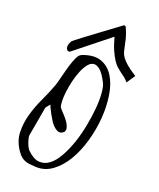

<svg xmlns="http://www.w3.org/2000/svg" viewBox="-261 -1139 1009 1220"><g transform="rotate(30 243.5 -528.5)"><path d="M92.8 -34.2Q43.9 -83 31.7 -142.6Q19.5 -202.1 25.9 -265.1Q32.2 -328.1 49.3 -390.6Q66.4 -453.1 76.2 -507.8Q80.1 -529.3 82 -559.6Q84 -589.8 86.9 -623Q89.8 -656.2 94.7 -688.5Q99.6 -720.7 110.4 -746.1Q111.3 -748 117.2 -754.4Q123 -760.7 127 -762.7Q194.3 -802.7 248 -793.5Q301.8 -784.2 340.8 -740.7Q379.9 -697.3 403.8 -627.4Q427.7 -557.6 435.5 -478Q443.4 -398.4 435.1 -316.9Q426.8 -235.4 401.4 -167.5Q376 -99.6 332.5 -53.7Q289.1 -7.8 227.5 0Q204.1 2.9 186.5 3.9Q168.9 4.9 153.3 2Q137.7 -1 123.5 -9.3Q109.4 -17.6 92.8 -34.2ZM143.6 -68.4Q192.4 -35.2 230 -39.6Q267.6 -43.9 294.9 -74.2Q322.3 -104.5 339.8 -155.3Q357.4 -206.1 366.7 -266.1Q376 -326.2 377 -390.6Q377.9 -455.1 373 -511.7Q368.2 -568.4 356.9 -612.8Q345.7 -657.2 330.1 -677.7Q293.9 -725.6 267.1 -741.2Q240.2 -756.8 220.2 -750.5Q200.2 -744.1 187 -719.2Q173.8 -694.3 166.5 -659.7Q159.2 -625 156.7 -585.4Q154.3 -545.9 156.2 -510.3Q158.2 -474.6 164.1 -446.3Q169.9 -418 177.7 -407.2Q180.7 -403.3 192.4 -394.5Q204.1 -385.7 218.8 -374.5Q233.4 -363.3 247.6 -349.6Q261.7 -335.9 270 -321.8Q278.3 -307.6 277.8 -294.9Q277.3 -282.2 261.7 -271.5Q249 -262.7 233.9 -266.6Q218.8 -270.5 203.1 -281.2Q187.5 -292 172.9 -308.6Q158.2 -325.2 145.5 -340.8Q132.8 -356.4 123.5 -370.1Q114.3 -383.8 110.4 -389.6L92.8 -356.4V-153.3Q92.8 -147.5 97.7 -135.7Q102.5 -124 109.9 -110.8Q117.2 -97.7 126 -85.9Q134.8 -74.2 143.6 -68.4ZM459 -752.9Q444.3 -766.6 429.2 -774.4Q414.1 -782.2 398.9 -789.6Q383.8 -796.9 366.7 -807.1Q349.6 -817.4 331.5 -836.4Q313.5 -855.5 292.5 -886.2Q271.5 -917 248 -966.8L48.8 -741.2Q36.1 -738.3 29.3 -744.1Q22.5 -750 20 -760.3Q17.6 -770.5 19 -780.8Q20.5 -791 23.4 -796.9Q24.4 -799.8 23.4 -799.8Q22.5 -799.8 25.9 -804.7Q29.3 -809.6 40.5 -822.3Q51.8 -835 78.1 -863.3Q104.5 -891.6 148.9 -938.5Q193.4 -985.4 262.7 -1058.6Q264.6 -1062.5 271 -1060.5Q277.3 -1058.6 279.3 -1055.7Q302.7 -1021.5 314.5 -995.6Q326.2 -969.7 333.5 -950.2Q340.8 -930.7 348.1 -914.6Q355.5 -898.4 370.6 -883.3Q385.7 -868.2 412.6 -852.1Q439.5 -835.9 487.3 -816.4Z"/></g></svg>

Font: Over the Rainbow
Style: Regular
Weight: 400
Designer: Kimberly Geswein
Foundry: Kimberly Geswein
Version: Version 1.002 2010